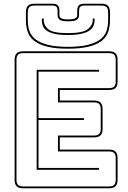

<svg xmlns="http://www.w3.org/2000/svg" viewBox="-20 -1007 694 1037"><path d="M105 10Q81 10 70 -1Q59 -12 59 -36V-684Q59 -708 70 -719Q81 -730 105 -730H569Q593 -730 604 -719Q615 -708 615 -684V-567Q615 -543 604 -532Q593 -521 569 -521H303V-464H488Q512 -464 523 -453Q534 -442 534 -418V-311Q534 -287 523 -276Q512 -265 488 -265H303V-199H569Q593 -199 604 -188Q615 -177 615 -153V-36Q615 -12 604 -1Q593 10 569 10ZM569 0Q588 0 596.5 -8.5Q605 -17 605 -36V-153Q605 -172 596.5 -180.5Q588 -189 569 -189H293V-275H488Q507 -275 515.5 -283.5Q524 -292 524 -311V-418Q524 -437 515.5 -445.5Q507 -454 488 -454H293V-531H569Q588 -531 596.5 -539.5Q605 -548 605 -567V-684Q605 -703 596.5 -711.5Q588 -720 569 -720H105Q86 -720 77.5 -711.5Q69 -703 69 -684V-36Q69 -17 77.5 -8.5Q86 0 105 0ZM515 -100V-90H178V-630H515V-620H188V-369H434V-359H188V-100ZM574 -941V-897Q574 -864 564.5 -835.5Q555 -807 530 -787Q505 -767 460.5 -755.5Q416 -744 347 -744Q278 -744 233.5 -755.5Q189 -767 164 -787Q139 -807 129.5 -835.5Q120 -864 120 -897V-941Q120 -965 131 -976Q142 -987 166 -987H262Q283 -987 292 -978.5Q301 -970 301 -946V-925Q301 -913 312 -907.5Q323 -902 348 -902Q374 -902 385.5 -907.5Q397 -913 397 -925V-946Q397 -970 406 -978.5Q415 -987 437 -987H528Q552 -987 563 -976Q574 -965 574 -941ZM564 -897V-941Q564 -960 555.5 -968.5Q547 -977 528 -977H437Q420 -977 413.5 -970.5Q407 -964 407 -946V-925Q407 -911 396 -901.5Q385 -892 348 -892Q311 -892 301 -901.5Q291 -911 291 -925V-946Q291 -964 284.5 -970.5Q278 -977 262 -977H166Q147 -977 138.5 -968.5Q130 -960 130 -941V-897Q130 -865 139.5 -838.5Q149 -812 173.5 -793.5Q198 -775 240 -764.5Q282 -754 347 -754Q412 -754 454 -764.5Q496 -775 520.5 -793.5Q545 -812 554.5 -838.5Q564 -865 564 -897ZM481 -907H491V-898Q491 -884 485.5 -869.5Q480 -855 465 -843.5Q450 -832 421 -825Q392 -818 346 -818Q300 -818 272 -825Q244 -832 229.5 -843.5Q215 -855 210.5 -869.5Q206 -884 206 -898V-907H216V-898Q216 -871 240.5 -849.5Q265 -828 346 -828Q427 -828 454 -849.5Q481 -871 481 -898Z"/></svg>

Font: Bungee Outline
Style: Regular
Weight: 400
Designer: David Jonathan Ross
Foundry: David Jonathan Ross
Version: Version 1.000;PS 1.0;hotconv 1.0.72;makeotf.lib2.5.5900